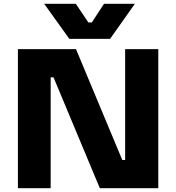

<svg xmlns="http://www.w3.org/2000/svg" viewBox="-20 -988 925 1008"><path d="M74 -730H379L622 -148H637V-730H811V0H504L261 -582H246V0H74ZM212 -968H378L444 -870H462L526 -968H688L558 -784H344Z"/></svg>

Font: Sora-SIA ExtraBold
Style: Regular
Weight: 800
Designer: Jonathan Barnbrook, Julián Moncada
Foundry: Barnbrook Fonts
Version: Version 2.000